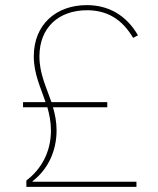

<svg xmlns="http://www.w3.org/2000/svg" viewBox="-20 -730 619 750"><path d="M513 0V-20H107V-22C168 -69 201 -141 201 -221C201 -254 195 -283 187 -311H399V-331H181C161 -389 134 -442 134 -510C134 -623 210 -690 320 -690C396 -690 456 -657 500 -582L519 -592C473 -671 404 -710 319 -710C200 -710 112 -635 112 -510C112 -441 139 -388 158 -331H70V-311H165C173 -283 179 -253 179 -220C179 -134 139 -67 83 -25V0Z"/></svg>

Font: IBM Plex Thai Looped Thin
Style: Regular
Weight: 100
Designer: Mike Abbink, Paul van der Laan, Pieter van Rosmalen, Ben Mitchell, Mark Frömberg
Foundry: Bold Monday
Version: Version 1.0